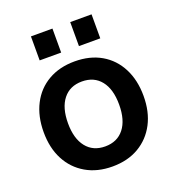

<svg xmlns="http://www.w3.org/2000/svg" viewBox="-142 -894 920 1015"><g transform="rotate(-20 318.0 -387.0)"><path d="M318 10Q233 10 169.5 -27Q106 -64 71.5 -130Q37 -196 37 -285Q37 -374 71.5 -441Q106 -508 169.5 -544.5Q233 -581 318 -581Q404 -581 467 -544.5Q530 -508 564.5 -441Q599 -374 599 -285Q599 -196 564.5 -130Q530 -64 467 -27Q404 10 318 10ZM318 -103Q386 -103 424 -151Q462 -199 462 -286Q462 -373 424 -420.5Q386 -468 318 -468Q250 -468 212 -420Q174 -372 174 -285Q174 -199 212 -151Q250 -103 318 -103ZM147 -649V-784H268V-649ZM368 -649V-784H488V-649Z"/></g></svg>

Font: BDO Grotesk DemiBold
Style: Regular
Weight: 600
Designer: Deni Anggara
Foundry: Lokal Container
Version: Version 2.000